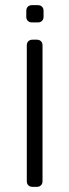

<svg xmlns="http://www.w3.org/2000/svg" viewBox="-20 -725 269 745"><path d="M84 -22V-549Q84 -559 90 -565Q96 -571 106 -571H123Q133 -571 139 -565Q145 -559 145 -549V-22Q145 -12 139 -6Q133 0 123 0H106Q96 0 90 -6Q84 -12 84 -22ZM82 -660V-683Q82 -693 88 -699Q94 -705 104 -705H127Q137 -705 143 -699Q149 -693 149 -683V-660Q149 -650 143 -644Q137 -638 127 -638H104Q94 -638 88 -644Q82 -650 82 -660Z"/></svg>

Font: Rubik
Style: Regular
Weight: 300
Designer: Hubert & Fischer
Foundry: Hubert & Fischer
Version: Version 1.100